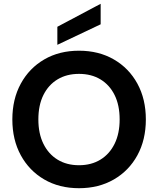

<svg xmlns="http://www.w3.org/2000/svg" viewBox="-20 -979 832 1011"><path d="M396 12Q292 12 213 -34Q134 -80 89.5 -161.5Q45 -243 45 -350Q45 -457 89.5 -538.5Q134 -620 213 -666Q292 -712 396 -712Q500 -712 579.5 -666Q659 -620 703.5 -538.5Q748 -457 748 -350Q748 -243 703.5 -161.5Q659 -80 579.5 -34Q500 12 396 12ZM396 -109Q461 -109 509 -138.5Q557 -168 583.5 -222Q610 -276 610 -350Q610 -425 583.5 -478.5Q557 -532 509 -561Q461 -590 396 -590Q331 -590 283 -561Q235 -532 208.5 -478.5Q182 -425 182 -350Q182 -276 208.5 -222Q235 -168 283 -138.5Q331 -109 396 -109ZM282 -743V-838L510 -959V-851Z"/></svg>

Font: DM Sans 24pt
Style: Bold
Weight: 700
Designer: Colophon Foundry, Jonny Pinhorn
Foundry: Colophon Foundry
Version: Version 4.004;gftools[0.9.30]